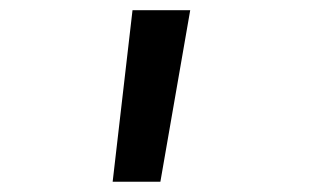

<svg xmlns="http://www.w3.org/2000/svg" viewBox="-20 -144 626 377"><path d="M201.2 212.9 240.2 -124H353.5L294.9 212.9Z"/></svg>

Font: CaskaydiaCove NFP
Style: Regular
Weight: 400
Designer: Aaron Bell
Foundry: Saja Typeworks
Version: Version 2111.001; VTT 6.35;Nerd Fonts 3.1.1